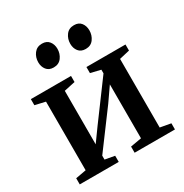

<svg xmlns="http://www.w3.org/2000/svg" viewBox="-175 -902 999 1041"><g transform="rotate(-30 324.5 -382.0)"><path d="M26.5 0V-38.5L92.5 -50.5V-480L28 -495V-533H279.5V-495L210 -480V-145L268 -225.5L439 -457V-480L376 -495V-533H620.5V-495L556 -480V-50.5L622.5 -38.5V0H370V-38.5L439 -50.5V-388L378.5 -301L210 -74V-49.5L270.5 -38.5V0ZM221.5 -619.5Q192.5 -619.5 177.5 -638.8Q162.5 -658 162.5 -685.5Q162.5 -716.5 180.2 -740Q198 -763.5 229.5 -763.5H230.5Q259.5 -763.5 274.5 -744.2Q289.5 -725 289.5 -697.5Q289.5 -667 272 -643.2Q254.5 -619.5 222.5 -619.5ZM422 -619.5Q393 -619.5 378 -638.8Q363 -658 363 -685.5Q363 -716.5 380.5 -740Q398 -763.5 430 -763.5H431Q460 -763.5 474.8 -744.2Q489.5 -725 489.5 -697.5Q489.5 -667 472.2 -643.2Q455 -619.5 423 -619.5Z"/></g></svg>

Font: Merriweather 72pt SemiBold
Style: Regular
Weight: 600
Version: Version 2.100